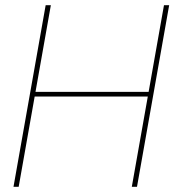

<svg xmlns="http://www.w3.org/2000/svg" viewBox="-20 -720 672 740"><path d="M488 0 612 -700H632L508 0ZM32 0 156 -700H176L52 0ZM100 -348 103 -366H569L566 -348Z"/></svg>

Font: DM Sans 9pt Thin
Style: Italic
Weight: 250
Italic angle: -10°
Version: Version 4.004;gftools[0.9.30]